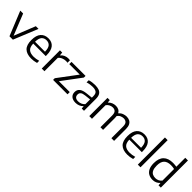

<svg xmlns="http://www.w3.org/2000/svg" viewBox="388 -2421 4043 4043"><g transform="rotate(45 2410.0 -399.0)"><path d="M231.5 0 10.5 -542.5H96L285 -69L474 -542.5H554L333 0Z M884.5 9.5Q751.5 9.5 682.2 -57.2Q613 -124 613 -271Q613 -411.5 675 -481Q737 -550.5 845 -550.5Q951.5 -550.5 1009.2 -480.5Q1067 -410.5 1067 -269V-245H694Q697 -142 746.5 -98.2Q796 -54.5 894.5 -54.5Q927.5 -54.5 963.8 -60.5Q1000 -66.5 1039.5 -77.5V-13.5Q997.5 -1.5 959.5 4Q921.5 9.5 884.5 9.5ZM844 -493Q775 -493 735.5 -448.2Q696 -403.5 693.5 -299H990.5Q988.5 -403 950.8 -448Q913 -493 844 -493Z M1192.5 0V-542.5H1259.5L1266 -470.5H1271.5Q1301 -508 1346.8 -527.8Q1392.5 -547.5 1440.5 -547.5Q1467 -547.5 1489.5 -543.5V-469.5Q1477 -472 1464 -472.8Q1451 -473.5 1437 -473.5Q1396 -473.5 1349.5 -455Q1303 -436.5 1272.5 -397.5V0Z M1530.5 0V-50L1849 -476H1536.5V-542.5H1954V-492.5L1636 -66.5H1960V0Z M2203.5 8.5Q2121.5 8.5 2076 -31Q2030.5 -70.5 2030.5 -139Q2030.5 -209 2079 -248.2Q2127.5 -287.5 2236 -298.5L2372.5 -313V-356.5Q2372.5 -433 2334.8 -459.8Q2297 -486.5 2222.5 -486.5Q2189.5 -486.5 2148.2 -480.5Q2107 -474.5 2066 -461V-525.5Q2103 -538 2147.5 -544.2Q2192 -550.5 2232 -550.5Q2304 -550.5 2352.8 -532.5Q2401.5 -514.5 2426.2 -471.2Q2451 -428 2451 -352.5V0H2383.5L2378 -61H2372.5Q2344 -28 2299.2 -9.8Q2254.5 8.5 2203.5 8.5ZM2112 -145.5Q2112 -101 2139.2 -76.5Q2166.5 -52 2222.5 -52Q2263 -52 2302 -68Q2341 -84 2372.5 -119V-260L2241 -245.5Q2171 -238 2141.5 -213.5Q2112 -189 2112 -145.5Z M2608.5 0V-542.5H2675.5L2681.5 -480.5H2687Q2719.5 -515 2762 -532.8Q2804.5 -550.5 2852.5 -550.5Q2900 -550.5 2937 -532Q2974 -513.5 2995.5 -472Q3036.5 -515.5 3083.2 -533Q3130 -550.5 3173.5 -550.5Q3224 -550.5 3263.2 -530.8Q3302.5 -511 3324.8 -467Q3347 -423 3347 -350.5V0H3267V-347Q3267 -421.5 3236 -450.8Q3205 -480 3155.5 -480Q3121 -480 3082.5 -464.5Q3044 -449 3015 -409.5Q3019 -383 3019 -352V0H2940.5V-347Q2940.5 -421.5 2910.8 -450.8Q2881 -480 2832 -480Q2794.5 -480 2755.8 -462.2Q2717 -444.5 2688.5 -404.5V0Z M3745.5 9.5Q3612.5 9.5 3543.2 -57.2Q3474 -124 3474 -271Q3474 -411.5 3536 -481Q3598 -550.5 3706 -550.5Q3812.5 -550.5 3870.2 -480.5Q3928 -410.5 3928 -269V-245H3555Q3558 -142 3607.5 -98.2Q3657 -54.5 3755.5 -54.5Q3788.5 -54.5 3824.8 -60.5Q3861 -66.5 3900.5 -77.5V-13.5Q3858.5 -1.5 3820.5 4Q3782.5 9.5 3745.5 9.5ZM3705 -493Q3636 -493 3596.5 -448.2Q3557 -403.5 3554.5 -299H3851.5Q3849.5 -403 3811.8 -448Q3774 -493 3705 -493Z M4053.5 0V-808H4133.5V0Z M4496.5 9Q4432 9 4380.2 -18.2Q4328.5 -45.5 4298.2 -104.8Q4268 -164 4268 -260Q4268 -405.5 4341.2 -478.2Q4414.5 -551 4554.5 -551Q4582.5 -551 4609.2 -548.2Q4636 -545.5 4658.5 -542V-808H4738.5V0H4670.5L4665 -61H4660Q4632 -29 4590 -10Q4548 9 4496.5 9ZM4514 -59Q4553.5 -59 4592 -75.5Q4630.5 -92 4658.5 -129.5V-474Q4637.5 -479.5 4610.2 -482.8Q4583 -486 4555.5 -486Q4452 -486 4400.5 -433.5Q4349 -381 4349 -267Q4349 -189 4369.8 -143.5Q4390.5 -98 4427.5 -78.5Q4464.5 -59 4514 -59Z"/></g></svg>

Font: Encode Sans Semi Expanded
Style: Regular
Weight: 400
Width: 6
Designer: Multiple Designers
Foundry: Impallari Type
Version: Version 3.000; ttfautohint (v1.8.3) -l 8 -r 50 -G 200 -x 14 